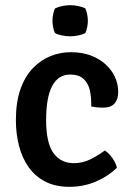

<svg xmlns="http://www.w3.org/2000/svg" viewBox="-20 -710 512 743"><path d="M333 -298Q334 -331.5 327.8 -359.8Q321.5 -388 303.2 -404.8Q285 -421.5 251 -421.5Q206 -421.5 182.2 -377.8Q158.5 -334 158.5 -245Q158.5 -157 186.8 -117.8Q215 -78.5 266 -78.5Q299.5 -78.5 329.8 -93.5Q360 -108.5 385.5 -127.5Q400.5 -118.5 414.5 -98.8Q428.5 -79 432.5 -61Q398.5 -27.5 350.8 -7.2Q303 13 248.5 13Q195 13 155.8 -7Q116.5 -27 91.2 -62.5Q66 -98 53.8 -144.8Q41.5 -191.5 41.5 -245Q41.5 -315 59.2 -365Q77 -415 107.5 -446.5Q138 -478 175.8 -493Q213.5 -508 253.5 -508Q298.5 -508 332.8 -494.8Q367 -481.5 390.5 -459.2Q414 -437 425.8 -409.8Q437.5 -382.5 437.5 -354.5Q437.5 -325.5 423.2 -309.5Q409 -293.5 380 -293.5Q354 -293.5 333 -298ZM183 -629.5Q183 -641 185.5 -654Q188 -667 192.5 -677Q202.5 -682.5 219.2 -686.2Q236 -690 251.5 -690Q267 -690 284.5 -686.2Q302 -682.5 310.5 -677Q315 -667 317.5 -653.8Q320 -640.5 320 -629.5Q320 -618.5 317.5 -605.2Q315 -592 310.5 -582.5Q302.5 -577 284.8 -573.2Q267 -569.5 251.5 -569.5Q236 -569.5 218.8 -573Q201.5 -576.5 192.5 -582.5Q188 -592 185.5 -605.2Q183 -618.5 183 -629.5Z"/></svg>

Font: Signika Light Medium
Style: Regular
Weight: 500
Version: Version 2.003;gftools[0.9.32]